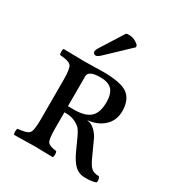

<svg xmlns="http://www.w3.org/2000/svg" viewBox="-164 -780 834 898"><g transform="rotate(30 253.0 -331.0)"><path d="M256.8 -669.9Q262.7 -671.9 271 -671.9Q301.8 -671.9 326.2 -648.9L329.1 -638.2L213.9 -528.8Q194.8 -509.8 184.1 -509.8Q179.2 -509.8 174.6 -513.9Q169.9 -518.1 169.9 -522.9Q169.9 -532.7 181.6 -550.8ZM337.9 -346.2Q337.9 -391.1 318.4 -412.1Q298.8 -433.1 255.9 -433.1Q190.9 -433.1 190.9 -401.9V-240.2H225.1Q283.2 -240.2 310.5 -264.6Q337.9 -289.1 337.9 -346.2ZM190.9 -122.1Q190.9 -62 200.4 -48.6Q210 -35.2 248 -30.8Q252 -25.9 252 -13.9Q252 -2 248 2Q162.1 0 151.9 0Q124 0 40 2Q36.1 -2 36.1 -13.9Q36.1 -25.9 40 -30.8Q87.9 -34.7 99.9 -48.3Q111.8 -62 111.8 -122.1V-337.9Q111.8 -397.9 99.9 -411.9Q87.9 -425.8 40 -429.2Q36.1 -434.1 36.1 -446Q36.1 -458 40 -461.9Q126 -460 150.9 -460Q171.9 -460 206.5 -460.9Q241.2 -461.9 252 -461.9Q350.1 -461.9 386.5 -435.1Q422.9 -408.2 422.9 -346.2Q422.9 -296.4 388.9 -265.1Q355 -233.9 303.2 -229V-228Q326.2 -226.1 346.2 -206.1Q366.2 -186 376 -161.1L410.2 -85.9Q425.3 -52.7 439.2 -40.8Q453.1 -28.8 480 -28.8Q489.7 -16.6 485.8 1Q468.8 9.8 428.2 9.8Q394 9.8 371.6 -11.2Q349.1 -32.2 328.1 -79.1L300.8 -139.2Q292 -158.2 283.4 -170.7Q274.9 -183.1 252.4 -195.1Q230 -207 199.2 -207H190.9Z"/></g></svg>

Font: Linux Libertine Capitals
Style: Small Caps
Weight: 400
Designer: Philipp H. Poll
Foundry: Philipp H. Poll
Version: Version 5.1.3